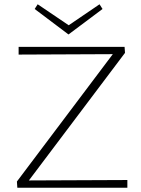

<svg xmlns="http://www.w3.org/2000/svg" viewBox="-20 -877 657 897"><path d="M459 -835 300 -716 142 -835 156 -857 301 -759 445 -857ZM115 -34 575 -36V0H61L59 -29L507 -624L67 -622V-658H562L564 -630Z"/></svg>

Font: EauTestText Light
Style: Regular
Weight: 300
Designer: Christian Thalmann (Catharsis Fonts)
Version: Version 0.001;PS 000.001;hotconv 1.0.88;makeotf.lib2.5.64775